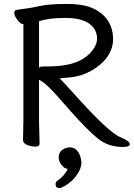

<svg xmlns="http://www.w3.org/2000/svg" viewBox="-20 -735 686 985"><path d="M285.2 230Q265.1 230 265.1 210Q265.1 200.2 272.9 192.9Q292 180.7 308.1 162.1Q323.2 143.1 327.1 130.9Q325.2 130.9 319.8 129.9Q310.1 127 305.2 121.1Q281.2 99.1 281 73.5Q280.8 47.9 298.8 34.4Q316.9 21 339.8 21Q362.8 21 378.4 41Q394 61 397.9 96.2Q397.9 133.3 367.9 171.1Q337.9 209 295.9 227.1Q290 230 285.2 230ZM98.1 -17.1 100.1 -116.2V-609.9H105Q82 -609.9 61 -645Q53.2 -658.2 53.2 -670.2Q53.2 -682.1 65.9 -684.1Q85.9 -688 112.1 -690.9Q138.2 -693.8 185.5 -704.3Q232.9 -714.8 322.5 -714.8Q412.1 -714.8 462.6 -689.5Q513.2 -664.1 536.6 -624Q560.1 -584 560.1 -534.4Q560.1 -484.9 530.5 -443.4Q501 -401.9 448.5 -372.3Q396 -342.8 337.9 -337.9L286.1 -333Q307.1 -312 350.1 -264.2Q540 -51.3 599.1 -30.8Q646 -10.7 646 4.2Q646 19 611.8 19Q535.6 19 482.9 -23.4Q430.2 -65.9 342.8 -164.1L274.9 -241.2Q220.7 -300.3 200.9 -313.2Q181.2 -326.2 180.2 -326.2V-115.2L183.1 1Q183.1 17.1 161.6 17.1Q140.1 17.1 119.1 8.5Q98.1 0 98.1 -17.1ZM180.2 -387.2Q185.1 -394 201.2 -394H221.2Q341.3 -394 402.8 -431.2Q437 -452.1 457.5 -480.5Q478 -508.8 478 -537.1Q478 -584 438 -613.5Q397.9 -643.1 314 -643.1Q230 -643.1 180.2 -626Z"/></svg>

Font: LXGW WenKai Screen R
Style: Regular
Weight: 400
Designer: Fontworks Inc.
Version: Version 1.235;May 31, 2022